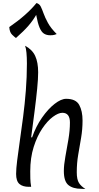

<svg xmlns="http://www.w3.org/2000/svg" viewBox="-20 -1227 652 1263"><path d="M515 15Q460 15 430 -9.5Q400 -34 400 -102Q400 -142 410 -196.5Q420 -251 430 -310Q440 -369 440 -421Q440 -485 390 -485Q364 -485 328 -458.5Q292 -432 258 -381.5Q224 -331 201.5 -260Q179 -189 179 -100Q179 -78 179.5 -52.5Q180 -27 185 2Q180 1 176.5 1.5Q173 2 171 2Q129 2 107.5 -17Q86 -36 86 -83Q86 -116 93 -172Q100 -228 110.5 -301Q121 -374 132 -458Q143 -542 150 -631.5Q157 -721 157 -809Q157 -850 154 -880.5Q151 -911 145 -926Q192 -901 211.5 -859Q231 -817 231 -751Q231 -709 224.5 -643Q218 -577 207.5 -495.5Q197 -414 185 -324L191 -323Q216 -395 256 -452.5Q296 -510 339 -543.5Q382 -577 415 -577Q479 -577 501 -537Q523 -497 523 -434Q523 -376 513.5 -320.5Q504 -265 494.5 -209.5Q485 -154 485 -94Q485 -46 499.5 -23.5Q514 -1 542 16Q533 16 525.5 15.5Q518 15 515 15ZM85 -977Q76 -983 59.5 -999Q43 -1015 41 -1049Q156 -1128 220 -1207Q239 -1202 248 -1184Q257 -1166 266.5 -1139Q276 -1112 295 -1077Q314 -1042 353 -1003Q348 -1001 338.5 -998Q329 -995 311 -995Q286 -995 269 -1006Q252 -1017 240 -1046Q228 -1075 218 -1129Q196 -1091 166.5 -1057Q137 -1023 85 -977Z"/></svg>

Font: Merienda Light
Style: Regular
Weight: 300
Designer: Eduardo Rodriguez Tunni
Foundry: Eduardo Rodriguez Tunni
Version: Version 2.001; ttfautohint (v1.8.4.7-5d5b)